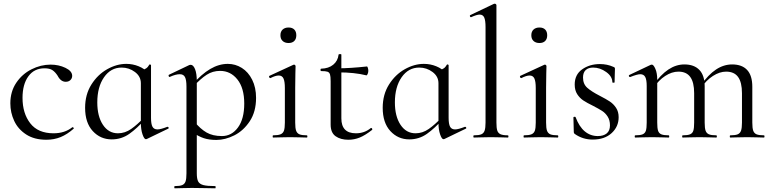

<svg xmlns="http://www.w3.org/2000/svg" viewBox="-20 -745 4179 1040"><path d="M36 -185Q36 -249 68 -296.5Q100 -344 150.5 -369.5Q201 -395 254 -395Q298 -395 334.5 -377.5Q371 -360 371 -334Q371 -321 361.5 -311.5Q352 -302 336 -302Q309 -302 292 -335Q279 -355 264 -365Q249 -375 221 -375Q165 -375 133.5 -331.5Q102 -288 102 -215Q102 -131 144 -77Q186 -23 270 -23Q331 -23 372 -56H373Q376 -56 378.5 -53Q381 -50 379 -48Q344 -17 308.5 -2.5Q273 12 231 12Q166 12 122 -16.5Q78 -45 57 -90Q36 -135 36 -185Z M441 -161Q441 -233 475 -287Q509 -341 560.5 -370Q612 -399 664 -399Q699 -399 731 -386Q763 -373 783 -350L743 -294Q743 -331 711 -355Q679 -379 639 -379Q580 -379 543.5 -326.5Q507 -274 507 -190Q507 -115 537.5 -69Q568 -23 619 -23Q657 -23 690.5 -46.5Q724 -70 759 -107L767 -100Q723 -50 680.5 -20Q638 10 585 10Q524 10 482.5 -35Q441 -80 441 -161ZM743 -80V-361Q763 -369 772 -375Q781 -381 789 -395Q790 -397 794 -395.5Q798 -394 798 -392V-107Q798 -73 806 -58.5Q814 -44 833 -44Q850 -44 886 -58H888Q892 -58 893.5 -53.5Q895 -49 891 -48L775 8Q773 9 770 9Q761 9 752 -17Q743 -43 743 -80Z M927 263Q954 263 967 257.5Q980 252 985 238Q990 224 990 194V-276Q990 -312 982 -327.5Q974 -343 954 -343Q932 -343 901 -329L899 -328Q895 -328 893.5 -333Q892 -338 895 -340L1006 -393Q1008 -394 1013 -394Q1027 -394 1036.5 -370.5Q1046 -347 1046 -305V194Q1046 224 1053.5 238Q1061 252 1081.5 257.5Q1102 263 1146 263Q1148 263 1148 269Q1148 275 1146 275Q1112 275 1092 274L1019 273L964 274Q950 275 927 275Q924 275 924 269Q924 263 927 263ZM1020 -30 1034 -85Q1065 -47 1098.5 -27.5Q1132 -8 1182 -8Q1235 -8 1269 -54.5Q1303 -101 1303 -184Q1303 -268 1266 -314.5Q1229 -361 1172 -361Q1132 -361 1099.5 -340Q1067 -319 1029 -278L1021 -286Q1072 -344 1119 -371.5Q1166 -399 1214 -399Q1255 -399 1290 -377Q1325 -355 1346 -313Q1367 -271 1367 -215Q1367 -140 1333 -88.5Q1299 -37 1249.5 -12Q1200 13 1152 13Q1113 13 1084 3.5Q1055 -6 1020 -30Z M1459 -12Q1486 -12 1499.5 -17.5Q1513 -23 1518 -37Q1523 -51 1523 -81V-268Q1523 -304 1515.5 -320Q1508 -336 1490 -336Q1472 -336 1445 -322H1444Q1440 -322 1438 -327Q1436 -332 1439 -334L1569 -394L1573 -395Q1575 -395 1578 -392.5Q1581 -390 1581 -387Q1581 -380 1580 -347Q1579 -314 1579 -269V-81Q1579 -51 1584 -37Q1589 -23 1602 -17.5Q1615 -12 1642 -12Q1645 -12 1645 -6Q1645 0 1642 0Q1619 0 1605 -1L1551 -2L1497 -1Q1483 0 1459 0Q1457 0 1457 -6Q1457 -12 1459 -12ZM1499 -554Q1499 -574 1511 -585Q1523 -596 1543 -596Q1563 -596 1574 -585Q1585 -574 1585 -554Q1585 -534 1574 -523Q1563 -512 1543 -512Q1523 -512 1511 -523Q1499 -534 1499 -554Z M1771 -70V-305Q1771 -331 1767.5 -342Q1764 -353 1754 -356.5Q1744 -360 1720 -360Q1716 -360 1716 -366.5Q1716 -373 1720 -373Q1760 -374 1785 -394.5Q1810 -415 1814 -449Q1814 -452 1822 -452Q1829 -452 1829 -449V-104Q1829 -23 1908 -23Q1954 -23 1988 -51L1990 -52Q1994 -52 1996 -47.5Q1998 -43 1995 -41Q1958 -12 1928.5 0Q1899 12 1867 12Q1825 12 1798 -7Q1771 -26 1771 -70ZM1812 -353V-375Q1875 -375 1968 -385Q1970 -385 1972.5 -377.5Q1975 -370 1975 -361Q1975 -353 1971.5 -344.5Q1968 -336 1964 -337Q1900 -353 1812 -353Z M2053 -161Q2053 -233 2087 -287Q2121 -341 2172.5 -370Q2224 -399 2276 -399Q2311 -399 2343 -386Q2375 -373 2395 -350L2355 -294Q2355 -331 2323 -355Q2291 -379 2251 -379Q2192 -379 2155.5 -326.5Q2119 -274 2119 -190Q2119 -115 2149.5 -69Q2180 -23 2231 -23Q2269 -23 2302.5 -46.5Q2336 -70 2371 -107L2379 -100Q2335 -50 2292.5 -20Q2250 10 2197 10Q2136 10 2094.5 -35Q2053 -80 2053 -161ZM2355 -80V-361Q2375 -369 2384 -375Q2393 -381 2401 -395Q2402 -397 2406 -395.5Q2410 -394 2410 -392V-107Q2410 -73 2418 -58.5Q2426 -44 2445 -44Q2462 -44 2498 -58H2500Q2504 -58 2505.5 -53.5Q2507 -49 2503 -48L2387 8Q2385 9 2382 9Q2373 9 2364 -17Q2355 -43 2355 -80Z M2547 -12Q2574 -12 2587 -17.5Q2600 -23 2605 -37.5Q2610 -52 2610 -81V-598Q2610 -634 2603 -650Q2596 -666 2578 -666Q2563 -666 2532 -652H2530Q2527 -652 2525.5 -657Q2524 -662 2527 -663L2655 -724Q2657 -725 2660 -725Q2663 -725 2666 -722.5Q2669 -720 2669 -717V-81Q2669 -52 2673.5 -38Q2678 -24 2691 -18Q2704 -12 2731 -12Q2734 -12 2734 -6Q2734 0 2731 0Q2709 0 2695 -1L2639 -2L2585 -1Q2571 0 2547 0Q2544 0 2544 -6Q2544 -12 2547 -12Z M2818 -12Q2845 -12 2858.5 -17.5Q2872 -23 2877 -37Q2882 -51 2882 -81V-268Q2882 -304 2874.5 -320Q2867 -336 2849 -336Q2831 -336 2804 -322H2803Q2799 -322 2797 -327Q2795 -332 2798 -334L2928 -394L2932 -395Q2934 -395 2937 -392.5Q2940 -390 2940 -387Q2940 -380 2939 -347Q2938 -314 2938 -269V-81Q2938 -51 2943 -37Q2948 -23 2961 -17.5Q2974 -12 3001 -12Q3004 -12 3004 -6Q3004 0 3001 0Q2978 0 2964 -1L2910 -2L2856 -1Q2842 0 2818 0Q2816 0 2816 -6Q2816 -12 2818 -12ZM2858 -554Q2858 -574 2870 -585Q2882 -596 2902 -596Q2922 -596 2933 -585Q2944 -574 2944 -554Q2944 -534 2933 -523Q2922 -512 2902 -512Q2882 -512 2870 -523Q2858 -534 2858 -554Z M3229 -226Q3264 -208 3283.5 -195Q3303 -182 3317 -161Q3331 -140 3331 -110Q3331 -59 3293 -24Q3255 11 3190 11Q3137 11 3094 -19Q3088 -23 3088 -31L3086 -109Q3086 -112 3091.5 -112.5Q3097 -113 3098 -110Q3117 -59 3147.5 -33.5Q3178 -8 3218 -8Q3249 -8 3266.5 -22.5Q3284 -37 3284 -66Q3284 -94 3271.5 -113.5Q3259 -133 3241 -144.5Q3223 -156 3192 -172Q3159 -188 3139.5 -201Q3120 -214 3106.5 -235Q3093 -256 3093 -287Q3093 -341 3133.5 -369.5Q3174 -398 3229 -398Q3269 -398 3302 -383Q3308 -381 3309.5 -378.5Q3311 -376 3311 -372Q3311 -352 3310 -341L3309 -299Q3309 -297 3303 -297Q3297 -297 3297 -299Q3297 -331 3263.5 -355Q3230 -379 3193 -379Q3167 -379 3152.5 -365.5Q3138 -352 3138 -325Q3138 -290 3161 -269.5Q3184 -249 3229 -226Z M3936 -12Q3963 -12 3976 -17.5Q3989 -23 3994 -37.5Q3999 -52 3999 -81V-240Q3999 -299 3978 -328Q3957 -357 3913 -357Q3878 -357 3841.5 -333.5Q3805 -310 3779 -270L3775 -282Q3817 -341 3858.5 -368.5Q3900 -396 3946 -396Q3999 -396 4027 -366Q4055 -336 4055 -275V-81Q4055 -51 4060 -37Q4065 -23 4078 -17.5Q4091 -12 4118 -12Q4121 -12 4121 -6Q4121 0 4118 0Q4095 0 4081 -1L4027 -2L3973 -1Q3959 0 3936 0Q3933 0 3933 -6Q3933 -12 3936 -12ZM3678 -12Q3705 -12 3718 -17.5Q3731 -23 3735.5 -37Q3740 -51 3740 -81V-240Q3740 -299 3719 -328Q3698 -357 3655 -357Q3619 -357 3583 -333.5Q3547 -310 3521 -270L3517 -282Q3559 -341 3600.5 -368.5Q3642 -396 3687 -396Q3740 -396 3768.5 -366Q3797 -336 3797 -277V-81Q3797 -51 3802 -37Q3807 -23 3820 -17.5Q3833 -12 3860 -12Q3863 -12 3863 -6Q3863 0 3860 0Q3837 0 3823 -1L3769 -2L3714 -1Q3701 0 3678 0Q3675 0 3675 -6Q3675 -12 3678 -12ZM3421 -12Q3448 -12 3461 -17.5Q3474 -23 3478.5 -37Q3483 -51 3483 -81V-279Q3483 -313 3475 -328Q3467 -343 3448 -343Q3432 -343 3394 -328H3392Q3388 -328 3386.5 -332.5Q3385 -337 3389 -339L3505 -394Q3507 -395 3511 -395Q3520 -395 3530 -372Q3540 -349 3540 -313V-81Q3540 -51 3544.5 -37Q3549 -23 3562 -17.5Q3575 -12 3602 -12Q3605 -12 3605 -6Q3605 0 3602 0Q3579 0 3566 -1L3512 -2L3457 -1Q3444 0 3421 0Q3418 0 3418 -6Q3418 -12 3421 -12Z"/></svg>

Font: Cormorant Infant
Style: Regular
Weight: 400
Designer: Christian Thalmann (Catharsis Fonts)
Foundry: Catharsis Fonts
Version: Version 4.000